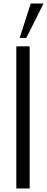

<svg xmlns="http://www.w3.org/2000/svg" viewBox="-20 -1074 268 1094"><path d="M73 0V-810H149V0ZM92 -858 155 -1054H228L130 -858Z"/></svg>

Font: Oswald Light
Style: Regular
Weight: 300
Designer: Vernon Adams
Foundry: Vernon Adams
Version: Version 4.103;gftools[0.9.33.dev8+g029e19f]